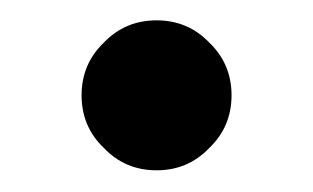

<svg xmlns="http://www.w3.org/2000/svg" viewBox="-20 -418 302 185"><path d="M203.1 -326.2Q203.1 -356.4 181.6 -377Q161.1 -398.4 130.9 -398.4Q100.6 -398.4 80.1 -377Q58.6 -356.4 58.6 -326.2Q58.6 -295.9 80.1 -275.4Q100.6 -253.9 130.9 -253.9Q161.1 -253.9 181.6 -275.4Q203.1 -295.9 203.1 -326.2Z"/></svg>

Font: DaxlinePro-Medium
Style: Medium
Weight: 400
Designer: Hans Reichel
Version: Version 7.502; 2006